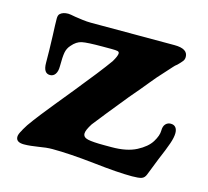

<svg xmlns="http://www.w3.org/2000/svg" viewBox="-78 -572 728 672"><g transform="rotate(15 285.5 -236.0)"><path d="M313 0Q221 -10 160 -10Q138 -10 110.3 -5Q97 -3 84 -1.5Q71 0 59 0Q30 0 30 -20Q30 -25.1 32.4 -31.1Q34.8 -37.1 39 -44L42 -50Q50 -65 69 -90Q79 -104 125 -161L177 -225Q252 -317 284 -362Q297 -384 297 -393Q297 -399 291 -400.5Q285 -402 269 -402H237Q181 -402 162 -398Q143 -394 127 -375Q116 -363 113 -347Q110 -331 110 -296Q110 -278 103 -268Q96 -258 84 -258Q60 -258 60 -296Q60 -339 58 -393Q56 -437 56 -455Q56 -467 61 -472Q71 -482 91 -482Q97 -482 117 -478Q130 -476 145.5 -474Q161 -472 175 -472H478Q527 -472 527 -442Q527 -433 522 -426.5Q517 -420 506 -409Q498 -403 493 -397Q461 -362 447 -346L427 -322Q407 -297 371 -255Q297 -164 270 -129Q254 -104 254 -92Q254 -78 272 -74Q290 -70 331 -70H358Q413 -70 447.5 -88Q482 -106 496.5 -129.5Q511 -153 511 -171Q511 -187 518.5 -195Q526 -203 537 -203Q549 -203 555 -195.5Q561 -188 561 -175Q561 -159.7 553 -136.4Q545 -113 527 -71Q515 -41 503 -10Q498 3 487.5 6.5Q477.1 10 453 10Q401 10 313 0Z"/></g></svg>

Font: Raigarh
Style: Regular
Weight: 400
Designer: jaikishan Patel
Foundry: MagicType
Version: Version 1.000;FEAKit 1.0